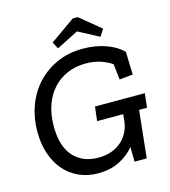

<svg xmlns="http://www.w3.org/2000/svg" viewBox="-122 -928 913 1034"><g transform="rotate(-15 334.5 -410.5)"><path d="M598 -263 570 0H502L501 -82Q469 -42 417.5 -16Q366 10 299 10Q238 10 189.5 -12.5Q141 -35 107.5 -75Q74 -115 56 -170Q38 -225 38 -290Q38 -366 62.5 -433.5Q87 -501 133 -551Q179 -601 244 -630.5Q309 -660 390 -660Q461 -660 519.5 -638.5Q578 -617 610 -583L614 -456L539 -448L529 -536Q506 -553 468.5 -566Q431 -579 383 -579Q327 -579 281 -559Q235 -539 201.5 -502.5Q168 -466 149.5 -413.5Q131 -361 131 -296Q131 -185 182 -128Q233 -71 321 -71Q362 -71 394.5 -83Q427 -95 450 -115.5Q473 -136 487 -163Q501 -190 505 -220L509 -263H364L373 -342H651L642 -263ZM524 -736 499 -697 384 -758 262 -696 242 -734 380 -831H408Z"/></g></svg>

Font: Zilla Slab Medium
Style: Regular
Weight: 500
Designer: Typotheque.com
Foundry: Typotheque type foundry
Version: Version 1.1; 2017